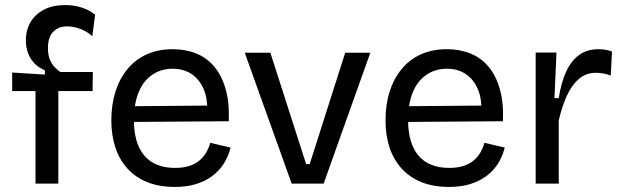

<svg xmlns="http://www.w3.org/2000/svg" viewBox="-20 -724 2452 757"><path d="M120 0V-365H28V-438L157 -430V-447Q132 -457 115.5 -474.5Q99 -492 90.5 -515Q82 -538 82 -564Q82 -606 100.5 -637Q119 -668 153.5 -686Q188 -704 236 -704Q274 -704 304.5 -693.5Q335 -683 355 -666L344 -581Q325 -599 298 -609.5Q271 -620 244 -620Q211 -620 190 -599Q169 -578 169 -534Q169 -509 176 -491Q183 -473 194.5 -460.5Q206 -448 218 -440H346L345 -365H210V0Z M669 13Q608 13 561.5 -5.5Q515 -24 483 -59Q451 -94 435 -142Q419 -190 419 -250Q419 -311 435 -362Q451 -413 482 -451Q513 -489 558 -509.5Q603 -530 661 -530Q712 -530 754 -513Q796 -496 825.5 -460.5Q855 -425 870 -371.5Q885 -318 882 -246L476 -243V-305L827 -308L796 -266Q801 -329 784 -370Q767 -411 735.5 -432Q704 -453 661 -453Q615 -453 580 -429Q545 -405 526.5 -360Q508 -315 508 -251Q508 -159 549 -110.5Q590 -62 670 -62Q702 -62 725.5 -69.5Q749 -77 765.5 -90.5Q782 -104 792.5 -122Q803 -140 809 -161L889 -142Q880 -106 861.5 -77.5Q843 -49 815.5 -29Q788 -9 752 2Q716 13 669 13Z M1130 0 945 -516H1046L1187 -77H1201L1341 -516H1440L1256 0Z M1750 13Q1689 13 1642.5 -5.5Q1596 -24 1564 -59Q1532 -94 1516 -142Q1500 -190 1500 -250Q1500 -311 1516 -362Q1532 -413 1563 -451Q1594 -489 1639 -509.5Q1684 -530 1742 -530Q1793 -530 1835 -513Q1877 -496 1906.5 -460.5Q1936 -425 1951 -371.5Q1966 -318 1963 -246L1557 -243V-305L1908 -308L1877 -266Q1882 -329 1865 -370Q1848 -411 1816.5 -432Q1785 -453 1742 -453Q1696 -453 1661 -429Q1626 -405 1607.5 -360Q1589 -315 1589 -251Q1589 -159 1630 -110.5Q1671 -62 1751 -62Q1783 -62 1806.5 -69.5Q1830 -77 1846.5 -90.5Q1863 -104 1873.5 -122Q1884 -140 1890 -161L1970 -142Q1961 -106 1942.5 -77.5Q1924 -49 1896.5 -29Q1869 -9 1833 2Q1797 13 1750 13Z M2092 0V-280V-517H2174L2166 -337H2183Q2192 -396 2211 -439Q2230 -482 2261.5 -506Q2293 -530 2340 -530Q2350 -530 2363 -528.5Q2376 -527 2393 -521L2388 -426Q2373 -432 2358 -434.5Q2343 -437 2329 -437Q2290 -437 2261.5 -412Q2233 -387 2214 -344.5Q2195 -302 2183 -249V0Z"/></svg>

Font: Bricolage Grotesque
Style: Regular
Weight: 400
Designer: Mathieu Triay
Foundry: Atelier Triay
Version: Version 1.001;gftools[0.9.33.dev8+g029e19f]